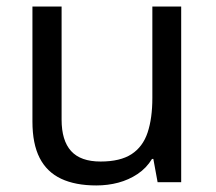

<svg xmlns="http://www.w3.org/2000/svg" viewBox="-20 -556 658 586"><path d="M533 -536V0H461L448 -71H444Q427 -43 400 -25Q373 -7 341 1.5Q309 10 274 10Q210 10 166.5 -10.5Q123 -31 101 -74Q79 -117 79 -185V-536H168V-191Q168 -127 197 -95Q226 -63 287 -63Q347 -63 381.5 -85.5Q416 -108 430.5 -151.5Q445 -195 445 -257V-536Z"/></svg>

Font: ing115
Style: Regular
Weight: 400
Designer: Monotype Design Team
Foundry: Monotype Imaging Inc.
Version: Version 2.013